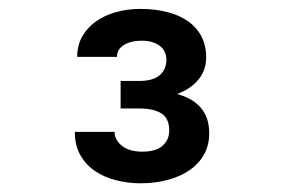

<svg xmlns="http://www.w3.org/2000/svg" viewBox="-20 -736 640 436"><path d="M253.9 -552.2H296.4Q327.6 -552.2 342.8 -565.4Q357.9 -578.6 357.9 -600.1Q357.9 -608.9 354.7 -616.7Q351.6 -624.5 344.7 -630.4Q337.9 -636.2 327.1 -639.9Q316.4 -643.6 301.3 -643.6Q277.3 -643.6 261.5 -633.8Q245.6 -624 245.6 -606.9H155.3Q155.3 -632.8 166.7 -653.1Q178.2 -673.3 197.8 -687.3Q217.3 -701.2 243.4 -708.5Q269.5 -715.8 298.8 -715.8Q332 -715.8 359.6 -708.7Q387.2 -701.7 407 -687.7Q426.8 -673.8 437.5 -653.1Q448.2 -632.3 448.2 -605.5Q448.2 -577.1 430.9 -555.7Q413.6 -534.2 382.3 -522.5Q418 -512.7 436.5 -490.7Q455.1 -468.8 455.1 -433.1Q455.1 -405.8 443.1 -384.8Q431.2 -363.8 410.2 -349.4Q389.2 -335 360.6 -327.4Q332 -319.8 298.8 -319.8Q271.5 -319.8 244.6 -326.4Q217.8 -333 196.8 -346.9Q175.8 -360.8 162.8 -383.1Q149.9 -405.3 149.9 -436.5H240.2Q240.2 -418 257.1 -404.8Q273.9 -391.6 303.2 -391.6Q334.5 -391.6 349.4 -405.3Q364.3 -418.9 364.3 -439.5Q364.3 -467.3 346.4 -478.5Q328.6 -489.7 296.4 -489.7H253.9Z"/></svg>

Font: Roboto Mono
Style: Regular
Weight: 500
Designer: Google
Version: Version 2.000986; 2015; ttfautohint (v1.3)